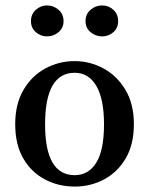

<svg xmlns="http://www.w3.org/2000/svg" viewBox="-20 -676 550 707"><path d="M255 11Q195 11 145 -15.5Q95 -42 65.5 -93Q36 -144 36 -219Q36 -293 66.5 -345Q97 -397 147 -424Q197 -451 255 -451Q311 -451 361 -424Q411 -397 442 -345Q473 -293 473 -219Q473 -144 443 -93Q413 -42 363.5 -15.5Q314 11 255 11ZM255 -31Q306 -31 334.5 -77Q363 -123 363 -218Q363 -312 334.5 -360Q306 -408 255 -408Q146 -408 146 -218Q146 -31 255 -31ZM153 -542Q130 -542 112 -557.5Q94 -573 94 -598Q94 -624 112 -640Q130 -656 153 -656Q177 -656 195.5 -640Q214 -624 214 -598Q214 -573 195.5 -557.5Q177 -542 153 -542ZM356 -542Q332 -542 313.5 -557.5Q295 -573 295 -598Q295 -624 313.5 -640Q332 -656 356 -656Q380 -656 397.5 -640Q415 -624 415 -598Q415 -573 397.5 -557.5Q380 -542 356 -542Z"/></svg>

Font: Lisu Bosa SemiBold
Style: Regular
Weight: 600
Designer: David Morse, Annie Olsen, Victor Gaultney, Frank Grießhammer (Latin)
Foundry: SIL International
Version: Version 2.000